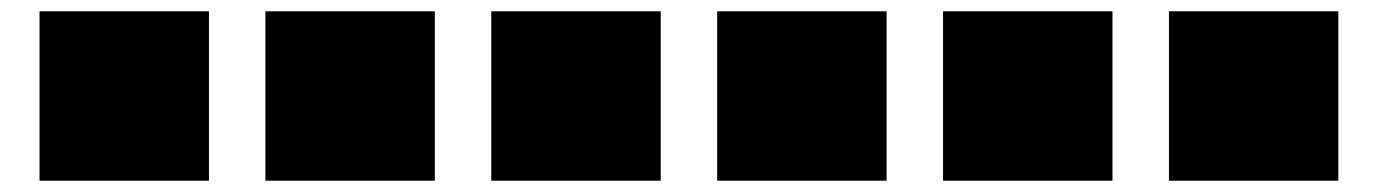

<svg xmlns="http://www.w3.org/2000/svg" viewBox="-20 -500 2440 340"><path d="M50 -180H350V-480H50Z M450 -180H750V-480H450Z M850 -180H1150V-480H850Z M1250 -180H1550V-480H1250Z M1650 -180H1950V-480H1650Z M2050 -180H2350V-480H2050Z"/></svg>

Font: text-security-square
Style: Regular
Weight: 400
Monospace: yes
Foundry: Oskari Noppa
Version: Version 3.000;hotconv 1.0.118;makeotfexe 2.5.65603